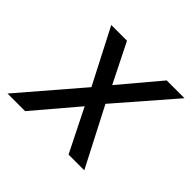

<svg xmlns="http://www.w3.org/2000/svg" viewBox="-151 -592 725 725"><g transform="rotate(45 211.5 -230.0)"><path d="M454 -460 258 -234 379 0H295L209 -172L63 0H-31L176 -241L63 -460H147L226 -302L359 -460Z"/></g></svg>

Font: Jost
Style: Italic
Weight: 400
Italic angle: -5°
Version: Version 3.710